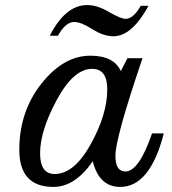

<svg xmlns="http://www.w3.org/2000/svg" viewBox="-20 -715 671 748"><path d="M535.2 -488.3Q429.7 -178.2 429.7 -108.4Q429.7 -46.9 468.3 -46.9Q521.5 -46.9 572.3 -195.3H618.2Q564.5 13.2 448.2 13.2Q366.2 13.2 341.3 -86.9Q272.9 13.2 188 13.2Q55.2 13.2 55.2 -131.3Q55.2 -280.3 141.4 -389.2Q227.5 -498 332 -498Q423.8 -498 450.7 -438L476.6 -488.3ZM192.9 -37.1Q269 -37.1 333.5 -153.3Q397.9 -269.5 397.9 -367.2Q397.9 -446.8 338.9 -446.8Q266.6 -446.8 201.4 -326.2Q136.2 -205.6 136.2 -117.7Q136.2 -37.1 192.9 -37.1ZM421.9 -573.7Q382.8 -573.7 339.4 -601.6Q295.9 -629.4 268.6 -629.4Q235.8 -629.4 205.6 -575.7H173.8Q234.9 -695.3 319.8 -695.3Q358.9 -695.3 404.5 -668.5Q450.2 -641.6 469.7 -641.6Q499.5 -641.6 528.3 -692.4H558.6Q493.7 -573.7 421.9 -573.7Z"/></svg>

Font: Munson
Style: Italic
Weight: 400
Italic angle: -12°
Designer: Paul James MIller
Foundry: High-Logic / Made with FontCreator
Version: Version 2.10;May 5, 2019;FontCreator 11.5.0.2430 64-bit